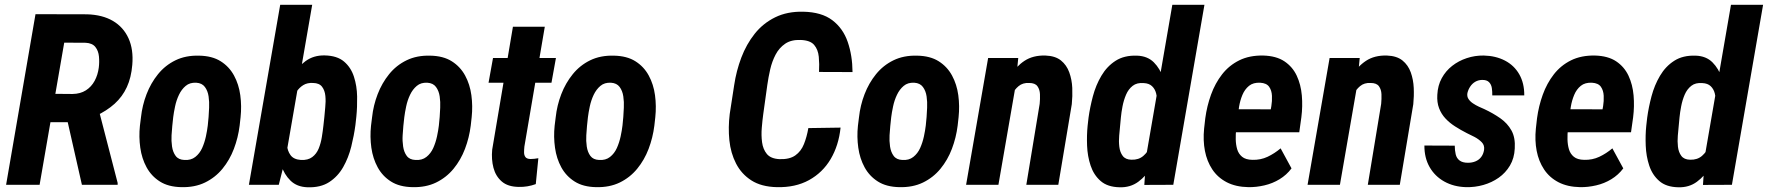

<svg xmlns="http://www.w3.org/2000/svg" viewBox="-20 -770 7366 800"><path d="M127.9 -710.9 342.8 -710.4Q406.7 -708.5 450.4 -682.9Q494.1 -657.2 515.4 -610.6Q536.6 -564 531.2 -500Q526.9 -446.8 508.5 -407Q490.2 -367.2 457.5 -337.6Q424.8 -308.1 377.4 -286.1L330.1 -260.7H143.6L164.1 -379.4L282.2 -378.4Q314.9 -378.9 337.9 -393.6Q360.8 -408.2 374.3 -433.1Q387.7 -458 391.6 -488.3Q394.5 -511.2 392.3 -534.7Q390.1 -558.1 377.4 -574.2Q364.7 -590.3 336.9 -591.8L247.6 -592.3L145 0H5.4ZM321.3 0 249.5 -316.9 390.1 -317.4 470.2 -7.8V0Z M563 -246.1 567.4 -281.2Q572.8 -331.1 590.6 -377.4Q608.4 -423.8 638.4 -460.9Q668.5 -498 711.2 -518.8Q753.9 -539.6 809.6 -538.1Q864.3 -537.1 899.7 -514.6Q935.1 -492.2 955.1 -455.3Q975.1 -418.5 981.2 -373.3Q987.3 -328.1 982.4 -281.7L978.5 -246.6Q972.2 -196.3 954.6 -149.9Q937 -103.5 907 -66.9Q877 -30.3 834.2 -9.5Q791.5 11.2 735.8 9.8Q681.6 8.8 646.2 -13.7Q610.8 -36.1 590.8 -72.8Q570.8 -109.4 564.5 -154.5Q558.1 -199.7 563 -246.1ZM701.7 -281.7 697.8 -245.1Q696.3 -229.5 694.8 -206.3Q693.4 -183.1 696.8 -159.7Q700.2 -136.2 711.9 -120.4Q723.6 -104.5 748 -103.5Q775.4 -101.6 793.7 -116Q812 -130.4 822.3 -153.3Q832.5 -176.3 837.9 -201.4Q843.3 -226.6 845.7 -247.1L849.1 -282.7Q850.1 -297.9 851.3 -321.5Q852.5 -345.2 849.1 -368.4Q845.7 -391.6 833.7 -407.7Q821.8 -423.8 797.9 -425.3Q771 -426.8 753.7 -412.1Q736.3 -397.5 725.6 -374.8Q714.8 -352.1 709.5 -326.7Q704.1 -301.3 701.7 -281.7Z M1147.5 -750H1280.8L1170.9 -116.2L1141.6 0H1017.1ZM1464.8 -284.2 1460.9 -249Q1455.1 -205.6 1443.6 -159.2Q1432.1 -112.8 1409.9 -73.7Q1387.7 -34.7 1351.6 -11.2Q1315.4 12.2 1261.2 10.3Q1217.3 8.8 1190.7 -17.1Q1164.1 -43 1151.6 -81.8Q1139.2 -120.6 1135.7 -162.6Q1132.3 -204.6 1134.8 -238.8L1141.1 -289.6Q1147.5 -326.7 1161.1 -370.1Q1174.8 -413.6 1197.3 -452.4Q1219.7 -491.2 1253.4 -515.6Q1287.1 -540 1332.5 -539.1Q1384.8 -538.1 1413.6 -513.4Q1442.4 -488.8 1454.8 -450.2Q1467.3 -411.6 1468 -367.7Q1468.8 -323.7 1464.8 -284.2ZM1327.6 -247.1 1331.5 -282.7Q1332.5 -299.3 1335.2 -323.2Q1337.9 -347.2 1335.7 -370.1Q1333.5 -393.1 1322 -408.4Q1310.5 -423.8 1284.7 -424.3Q1260.7 -425.8 1243.9 -415.5Q1227.1 -405.3 1215.8 -387.9Q1204.6 -370.6 1198 -350.3Q1191.4 -330.1 1188.5 -311L1175.8 -217.8Q1173.8 -193.8 1175.5 -168Q1177.2 -142.1 1190.4 -123.8Q1203.6 -105.5 1233.9 -103.5Q1263.2 -102.1 1281 -115.5Q1298.8 -128.9 1307.9 -151.1Q1316.9 -173.3 1321 -199Q1325.2 -224.6 1327.6 -247.1Z M1525.9 -246.1 1530.3 -281.2Q1535.6 -331.1 1553.5 -377.4Q1571.3 -423.8 1601.3 -460.9Q1631.3 -498 1674.1 -518.8Q1716.8 -539.6 1772.5 -538.1Q1827.1 -537.1 1862.5 -514.6Q1897.9 -492.2 1918 -455.3Q1938 -418.5 1944.1 -373.3Q1950.2 -328.1 1945.3 -281.7L1941.4 -246.6Q1935.1 -196.3 1917.5 -149.9Q1899.9 -103.5 1869.9 -66.9Q1839.8 -30.3 1797.1 -9.5Q1754.4 11.2 1698.7 9.8Q1644.5 8.8 1609.1 -13.7Q1573.7 -36.1 1553.7 -72.8Q1533.7 -109.4 1527.3 -154.5Q1521 -199.7 1525.9 -246.1ZM1664.6 -281.7 1660.6 -245.1Q1659.2 -229.5 1657.7 -206.3Q1656.2 -183.1 1659.7 -159.7Q1663.1 -136.2 1674.8 -120.4Q1686.5 -104.5 1710.9 -103.5Q1738.3 -101.6 1756.6 -116Q1774.9 -130.4 1785.2 -153.3Q1795.4 -176.3 1800.8 -201.4Q1806.2 -226.6 1808.6 -247.1L1812 -282.7Q1813 -297.9 1814.2 -321.5Q1815.4 -345.2 1812 -368.4Q1808.6 -391.6 1796.6 -407.7Q1784.7 -423.8 1760.7 -425.3Q1733.9 -426.8 1716.6 -412.1Q1699.2 -397.5 1688.5 -374.8Q1677.7 -352.1 1672.4 -326.7Q1667 -301.3 1664.6 -281.7Z M2296.4 -528.3 2277.8 -425.3H2015.6L2034.2 -528.3ZM2117.2 -658.7H2250L2165 -159.7Q2163.6 -147 2163.6 -135.3Q2163.6 -123.5 2169.2 -115.7Q2174.8 -107.9 2190.4 -107.4Q2198.7 -107.4 2206.8 -108.4Q2214.8 -109.4 2223.1 -110.8L2212.4 -2.9Q2195.3 3.4 2177.7 6.3Q2160.2 9.3 2141.6 8.8Q2096.2 8.3 2070.8 -13.7Q2045.4 -35.6 2036.1 -70.8Q2026.9 -106 2030.8 -146.5Z M2291 -246.1 2295.4 -281.2Q2300.8 -331.1 2318.6 -377.4Q2336.4 -423.8 2366.5 -460.9Q2396.5 -498 2439.2 -518.8Q2481.9 -539.6 2537.6 -538.1Q2592.3 -537.1 2627.7 -514.6Q2663.1 -492.2 2683.1 -455.3Q2703.1 -418.5 2709.2 -373.3Q2715.3 -328.1 2710.4 -281.7L2706.5 -246.6Q2700.2 -196.3 2682.6 -149.9Q2665 -103.5 2635 -66.9Q2605 -30.3 2562.3 -9.5Q2519.5 11.2 2463.9 9.8Q2409.7 8.8 2374.3 -13.7Q2338.9 -36.1 2318.8 -72.8Q2298.8 -109.4 2292.5 -154.5Q2286.1 -199.7 2291 -246.1ZM2429.7 -281.7 2425.8 -245.1Q2424.3 -229.5 2422.9 -206.3Q2421.4 -183.1 2424.8 -159.7Q2428.2 -136.2 2439.9 -120.4Q2451.7 -104.5 2476.1 -103.5Q2503.4 -101.6 2521.7 -116Q2540 -130.4 2550.3 -153.3Q2560.5 -176.3 2565.9 -201.4Q2571.3 -226.6 2573.7 -247.1L2577.1 -282.7Q2578.1 -297.9 2579.3 -321.5Q2580.6 -345.2 2577.1 -368.4Q2573.7 -391.6 2561.8 -407.7Q2549.8 -423.8 2525.9 -425.3Q2499 -426.8 2481.7 -412.1Q2464.4 -397.5 2453.6 -374.8Q2442.9 -352.1 2437.5 -326.7Q2432.1 -301.3 2429.7 -281.7Z M3348.1 -236.3 3482.4 -238.3Q3474.6 -164.1 3441.2 -107.4Q3407.7 -50.8 3350.8 -19.5Q3293.9 11.7 3216.8 9.8Q3152.3 8.3 3110.8 -18.3Q3069.3 -44.9 3046.9 -88.6Q3024.4 -132.3 3019 -185.8Q3013.7 -239.3 3020.5 -294.9L3039.1 -415.5Q3047.9 -474.6 3068.8 -530Q3089.8 -585.4 3124.5 -629.2Q3159.2 -672.9 3209.7 -697.8Q3260.3 -722.7 3326.7 -721.2Q3403.3 -719.7 3448 -685.8Q3492.7 -651.9 3512.2 -595.2Q3531.7 -538.6 3532.2 -469.7L3392.6 -470.2Q3394.5 -503.4 3391.6 -533.4Q3388.7 -563.5 3372.3 -582.8Q3356 -602.1 3315.9 -603.5Q3276.9 -605 3251.7 -587.9Q3226.6 -570.8 3211.7 -542.5Q3196.8 -514.2 3189.2 -481Q3181.6 -447.8 3177.2 -416.5L3160.2 -294.4Q3156.7 -269 3154.1 -237.8Q3151.4 -206.5 3155.3 -177.2Q3159.2 -147.9 3175.3 -128.4Q3191.4 -108.9 3227.5 -106.9Q3270 -105.5 3293.9 -122.6Q3317.9 -139.6 3329.8 -169.7Q3341.8 -199.7 3348.1 -236.3Z M3554.7 -246.1 3559.1 -281.2Q3564.5 -331.1 3582.3 -377.4Q3600.1 -423.8 3630.1 -460.9Q3660.2 -498 3702.9 -518.8Q3745.6 -539.6 3801.3 -538.1Q3856 -537.1 3891.4 -514.6Q3926.8 -492.2 3946.8 -455.3Q3966.8 -418.5 3972.9 -373.3Q3979 -328.1 3974.1 -281.7L3970.2 -246.6Q3963.9 -196.3 3946.3 -149.9Q3928.7 -103.5 3898.7 -66.9Q3868.7 -30.3 3825.9 -9.5Q3783.2 11.2 3727.5 9.8Q3673.3 8.8 3637.9 -13.7Q3602.5 -36.1 3582.5 -72.8Q3562.5 -109.4 3556.2 -154.5Q3549.8 -199.7 3554.7 -246.1ZM3693.4 -281.7 3689.5 -245.1Q3688 -229.5 3686.5 -206.3Q3685.1 -183.1 3688.5 -159.7Q3691.9 -136.2 3703.6 -120.4Q3715.3 -104.5 3739.7 -103.5Q3767.1 -101.6 3785.4 -116Q3803.7 -130.4 3814 -153.3Q3824.2 -176.3 3829.6 -201.4Q3835 -226.6 3837.4 -247.1L3840.8 -282.7Q3841.8 -297.9 3843 -321.5Q3844.2 -345.2 3840.8 -368.4Q3837.4 -391.6 3825.4 -407.7Q3813.5 -423.8 3789.6 -425.3Q3762.7 -426.8 3745.4 -412.1Q3728 -397.5 3717.3 -374.8Q3706.5 -352.1 3701.2 -326.7Q3695.8 -301.3 3693.4 -281.7Z M4210.9 -408.2 4140.1 0H4005.4L4097.2 -528.3H4222.7ZM4169.4 -282.2 4138.7 -280.3Q4142.1 -322.3 4154.3 -367.9Q4166.5 -413.6 4189.7 -453.1Q4212.9 -492.7 4248.5 -516.4Q4284.2 -540 4335.9 -538.6Q4377 -537.1 4400.6 -518.1Q4424.3 -499 4435.3 -468.5Q4446.3 -438 4447.8 -403.6Q4449.2 -369.1 4445.8 -335.9L4389.6 0H4256.3L4312 -337.4Q4314 -357.4 4313.2 -377.2Q4312.5 -397 4302.7 -410.6Q4293 -424.3 4268.1 -424.3Q4241.7 -425.8 4224.1 -411.1Q4206.5 -396.5 4195.6 -373.8Q4184.6 -351.1 4178.5 -326.7Q4172.4 -302.2 4169.4 -282.2Z M4756.3 -123 4864.7 -750H4998.5L4868.7 0L4748 0.5ZM4511.7 -245.6 4515.6 -279.8Q4521.5 -322.8 4533.7 -368.9Q4545.9 -415 4569.1 -454.3Q4592.3 -493.7 4628.4 -516.8Q4664.6 -540 4717.8 -538.1Q4761.2 -536.6 4787.6 -510.3Q4814 -483.9 4826.7 -444.3Q4839.4 -404.8 4842.5 -362.5Q4845.7 -320.3 4843.8 -286.6L4837.4 -235.8Q4830.6 -200.2 4816.7 -157.2Q4802.7 -114.3 4779.3 -75.7Q4755.9 -37.1 4722.9 -12.7Q4689.9 11.7 4645 10.3Q4594.7 9.3 4565.9 -15.9Q4537.1 -41 4524.2 -80.1Q4511.2 -119.1 4509.5 -163.1Q4507.8 -207 4511.7 -245.6ZM4650.4 -280.8 4647 -244.6Q4645.5 -228 4643.3 -204.8Q4641.1 -181.6 4643.8 -158.7Q4646.5 -135.7 4658 -120.4Q4669.4 -105 4694.3 -104.5Q4724.6 -103.5 4744.1 -120.6Q4763.7 -137.7 4774.4 -163.3Q4785.2 -189 4789.1 -214.4L4801.8 -307.6Q4803.2 -324.2 4802.5 -343.8Q4801.8 -363.3 4797.1 -381.3Q4792.5 -399.4 4780 -411.1Q4767.6 -422.9 4745.6 -423.8Q4717.3 -426.3 4699.5 -412.4Q4681.6 -398.4 4671.9 -375.5Q4662.1 -352.5 4657.2 -327.1Q4652.3 -301.8 4650.4 -280.8Z M5181.6 9.8Q5128.9 8.8 5091.3 -10.7Q5053.7 -30.3 5031.2 -64.2Q5008.8 -98.1 5000.5 -141.4Q4992.2 -184.6 4997.1 -233.9L5002 -277.3Q5008.8 -328.1 5025.9 -375.5Q5043 -422.9 5072 -460.2Q5101.1 -497.6 5143.6 -518.6Q5186 -539.6 5243.2 -538.6Q5297.9 -537.1 5331.8 -514.4Q5365.7 -491.7 5383.1 -454.6Q5400.4 -417.5 5404.3 -372.3Q5408.2 -327.1 5402.3 -281.2L5393.6 -218.8H5049.3L5066.4 -314.9L5274.9 -314.5L5277.3 -328.1Q5280.8 -348.6 5279.8 -370.8Q5278.8 -393.1 5268.1 -408.4Q5257.3 -423.8 5231 -425.3Q5202.1 -426.8 5184.3 -412.4Q5166.5 -397.9 5156.7 -374.5Q5147 -351.1 5142.8 -325.4Q5138.7 -299.8 5136.2 -277.3L5130.9 -233.4Q5128.4 -211.4 5128.9 -189.2Q5129.4 -167 5135 -147.9Q5140.6 -128.9 5155.5 -116.7Q5170.4 -104.5 5198.2 -104Q5232.4 -103 5261.5 -116.7Q5290.5 -130.4 5315.9 -151.9L5361.3 -68.4Q5340.8 -41 5311.5 -23.2Q5282.2 -5.4 5248.3 2.4Q5214.4 10.3 5181.6 9.8Z M5633.8 -408.2 5563 0H5428.2L5520 -528.3H5645.5ZM5592.3 -282.2 5561.5 -280.3Q5564.9 -322.3 5577.1 -367.9Q5589.4 -413.6 5612.5 -453.1Q5635.7 -492.7 5671.4 -516.4Q5707 -540 5758.8 -538.6Q5799.8 -537.1 5823.5 -518.1Q5847.2 -499 5858.2 -468.5Q5869.1 -438 5870.6 -403.6Q5872.1 -369.1 5868.7 -335.9L5812.5 0H5679.2L5734.9 -337.4Q5736.8 -357.4 5736.1 -377.2Q5735.4 -397 5725.6 -410.6Q5715.8 -424.3 5690.9 -424.3Q5664.6 -425.8 5647 -411.1Q5629.4 -396.5 5618.4 -373.8Q5607.4 -351.1 5601.3 -326.7Q5595.2 -302.2 5592.3 -282.2Z M6163.6 -145Q6166.5 -164.6 6153.8 -177.5Q6141.1 -190.4 6123.3 -199.7Q6105.5 -209 6091.8 -215.3Q6065.9 -228.5 6043 -243.2Q6020 -257.8 6002.7 -276.4Q5985.4 -294.9 5976.1 -319.3Q5966.8 -343.8 5968.8 -375Q5970.7 -414.1 5987.3 -444.3Q6003.9 -474.6 6030.8 -495.6Q6057.6 -516.6 6091.6 -527.8Q6125.5 -539.1 6162.1 -538.6Q6211.9 -537.6 6250.5 -517.6Q6289.1 -497.6 6310.3 -460.4Q6331.5 -423.3 6331.1 -372.6H6197.8Q6198.2 -388.2 6196 -403.1Q6193.8 -418 6184.3 -427.7Q6174.8 -437.5 6154.8 -437Q6139.2 -436.5 6126.7 -429.2Q6114.3 -421.9 6106 -409.4Q6097.7 -397 6094.2 -382.3Q6091.8 -368.2 6098.6 -357.7Q6105.5 -347.2 6117.2 -339.4Q6128.9 -331.5 6142.1 -325.4Q6155.3 -319.3 6164.6 -315.4Q6201.2 -298.3 6231.2 -277.3Q6261.2 -256.3 6277.8 -226.3Q6294.4 -196.3 6291.5 -151.4Q6289.6 -110.8 6271.5 -80.3Q6253.4 -49.8 6224.6 -29.5Q6195.8 -9.3 6160.6 0.7Q6125.5 10.7 6088.4 9.8Q6037.1 8.3 5997.8 -13.7Q5958.5 -35.6 5936.5 -74.2Q5914.6 -112.8 5915 -163.6L6041.5 -163.1Q6041.5 -143.6 6045.4 -127Q6049.3 -110.4 6061.8 -101.1Q6074.2 -91.8 6096.7 -91.8Q6113.8 -91.8 6127.9 -97.7Q6142.1 -103.5 6151.4 -115.5Q6160.6 -127.4 6163.6 -145Z M6564 9.8Q6511.2 8.8 6473.6 -10.7Q6436 -30.3 6413.6 -64.2Q6391.1 -98.1 6382.8 -141.4Q6374.5 -184.6 6379.4 -233.9L6384.3 -277.3Q6391.1 -328.1 6408.2 -375.5Q6425.3 -422.9 6454.3 -460.2Q6483.4 -497.6 6525.9 -518.6Q6568.4 -539.6 6625.5 -538.6Q6680.2 -537.1 6714.1 -514.4Q6748 -491.7 6765.4 -454.6Q6782.7 -417.5 6786.6 -372.3Q6790.5 -327.1 6784.7 -281.2L6775.9 -218.8H6431.6L6448.7 -314.9L6657.2 -314.5L6659.7 -328.1Q6663.1 -348.6 6662.1 -370.8Q6661.1 -393.1 6650.4 -408.4Q6639.6 -423.8 6613.3 -425.3Q6584.5 -426.8 6566.7 -412.4Q6548.8 -397.9 6539.1 -374.5Q6529.3 -351.1 6525.1 -325.4Q6521 -299.8 6518.6 -277.3L6513.2 -233.4Q6510.7 -211.4 6511.2 -189.2Q6511.7 -167 6517.3 -147.9Q6522.9 -128.9 6537.8 -116.7Q6552.7 -104.5 6580.6 -104Q6614.7 -103 6643.8 -116.7Q6672.9 -130.4 6698.2 -151.9L6743.7 -68.4Q6723.1 -41 6693.8 -23.2Q6664.6 -5.4 6630.6 2.4Q6596.7 10.3 6564 9.8Z M7084 -123 7192.4 -750H7326.2L7196.3 0L7075.7 0.5ZM6839.4 -245.6 6843.3 -279.8Q6849.1 -322.8 6861.3 -368.9Q6873.5 -415 6896.7 -454.3Q6919.9 -493.7 6956.1 -516.8Q6992.2 -540 7045.4 -538.1Q7088.9 -536.6 7115.2 -510.3Q7141.6 -483.9 7154.3 -444.3Q7167 -404.8 7170.2 -362.5Q7173.3 -320.3 7171.4 -286.6L7165 -235.8Q7158.2 -200.2 7144.3 -157.2Q7130.4 -114.3 7106.9 -75.7Q7083.5 -37.1 7050.5 -12.7Q7017.6 11.7 6972.7 10.3Q6922.4 9.3 6893.6 -15.9Q6864.7 -41 6851.8 -80.1Q6838.9 -119.1 6837.2 -163.1Q6835.4 -207 6839.4 -245.6ZM6978 -280.8 6974.6 -244.6Q6973.1 -228 6970.9 -204.8Q6968.8 -181.6 6971.4 -158.7Q6974.1 -135.7 6985.6 -120.4Q6997.1 -105 7022 -104.5Q7052.2 -103.5 7071.8 -120.6Q7091.3 -137.7 7102.1 -163.3Q7112.8 -189 7116.7 -214.4L7129.4 -307.6Q7130.9 -324.2 7130.1 -343.8Q7129.4 -363.3 7124.8 -381.3Q7120.1 -399.4 7107.7 -411.1Q7095.2 -422.9 7073.2 -423.8Q7044.9 -426.3 7027.1 -412.4Q7009.3 -398.4 6999.5 -375.5Q6989.7 -352.5 6984.9 -327.1Q6980 -301.8 6978 -280.8Z"/></svg>

Font: Roboto Condensed
Style: Bold Italic
Weight: 700
Italic angle: -12°
Designer: Christian Robertson
Foundry: Google
Version: Version 3.0